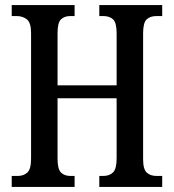

<svg xmlns="http://www.w3.org/2000/svg" viewBox="-20 -734 683 754"><path d="M26 0V-43H49Q73 -43 87.5 -56.5Q102 -70 102 -111V-604Q102 -645 85.5 -658Q69 -671 45 -671H26V-714H273V-671H257Q233 -671 219.5 -658Q206 -645 206 -604V-399H438V-603Q438 -645 424 -658Q410 -671 385 -671H370V-714H617V-671H595Q570 -671 556 -658Q542 -645 542 -603V-109Q542 -69 556.5 -56Q571 -43 595 -43H617V0H370V-43H385Q410 -43 424 -57Q438 -71 438 -113V-348H206V-111Q206 -70 219.5 -56.5Q233 -43 257 -43H273V0Z"/></svg>

Font: Noto Serif Tamil ExtraCondensed Medium
Style: Regular
Weight: 500
Width: 2
Designer: Indian Type Foundry, Tom Grace, and the Monotype Design Team
Foundry: Monotype Imaging Inc.
Version: Version 2.004; ttfautohint (v1.8.4.7-5d5b)